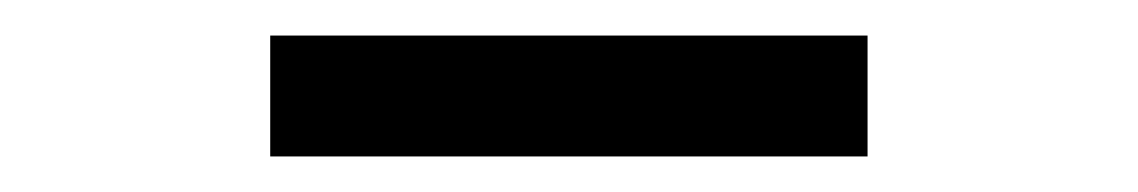

<svg xmlns="http://www.w3.org/2000/svg" viewBox="-20 -728 640 108"><path d="M468 -640V-708H132V-640Z"/></svg>

Font: Montserrat-Alt1 SemBd
Style: Regular
Weight: 600
Designer: Differentunic
Foundry: Differentunic
Version: Version 7.222